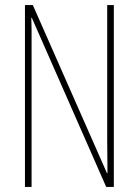

<svg xmlns="http://www.w3.org/2000/svg" viewBox="-20 -827 544 754"><path d="M427 -93H397L105 -757H103Q104 -737 104 -710Q104 -683 104 -641V-93H78V-807H109L400 -147H402Q402 -181 401.5 -216.5Q401 -252 401 -274V-807H427Z"/></svg>

Font: Noto Sans Kannada UI ExtraCondensed Thin
Style: Regular
Weight: 100
Width: 2
Designer: Jelle Bosma - Monotype Design Team
Foundry: Monotype Imaging Inc.
Version: Version 2.005; ttfautohint (v1.8.4.7-5d5b)